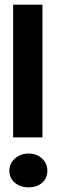

<svg xmlns="http://www.w3.org/2000/svg" viewBox="-20 -785 242 819"><path d="M36 -765H161V-199H36ZM102 14Q66.1 14 43.1 -5.7Q20 -25.3 20 -57Q20 -87.7 43.7 -108.9Q67.4 -130 102 -130Q136.8 -130 159.4 -108.9Q182 -87.7 182 -57Q182 -25 160 -5.5Q138 14 102 14Z"/></svg>

Font: Reem Kufi Fun
Style: Regular
Weight: 400
Designer: Khaled Hosny
Version: Version 1.005